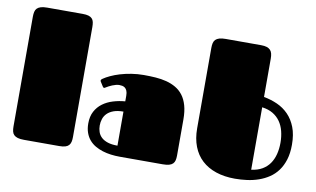

<svg xmlns="http://www.w3.org/2000/svg" viewBox="-80 -968 1885 1144"><g transform="rotate(10 862.0 -395.5)"><path d="M44.9 -731.9Q44.9 -748.5 47.9 -761.5Q50.8 -774.4 59.1 -782.7Q67.4 -791 82 -795.4Q96.7 -799.8 120.1 -799.8H334Q356.4 -799.8 370.1 -795.7Q383.8 -791.5 391.6 -783.2Q399.4 -774.9 402.1 -762.2Q404.8 -749.5 404.8 -732.4V-66.9Q404.8 -50.3 401.9 -37.8Q398.9 -25.4 391.1 -16.8Q383.3 -8.3 369.4 -4.2Q355.5 0 333 0H120.1Q96.7 0 82 -4.4Q67.4 -8.8 59.1 -17.1Q50.8 -25.4 47.9 -38.1Q44.9 -50.8 44.9 -67.9Z M698.7 0Q672.4 0 645.8 -3.4Q619.1 -6.8 595 -14.4Q570.8 -22 549.8 -34.2Q528.8 -46.4 513.4 -64.5Q498 -82.5 489.3 -106.9Q480.5 -131.3 480.5 -163.1Q480.5 -205.6 496.6 -235.8Q512.7 -266.1 539.8 -286.1Q566.9 -306.2 602.1 -316.9Q637.2 -327.6 674.8 -330.6V-364.3Q674.8 -383.3 669.9 -394.5Q665 -405.8 657.5 -411.4Q649.9 -417 640.9 -418.7Q631.8 -420.4 623.5 -420.4Q613.8 -420.4 602.8 -417.5Q591.8 -414.6 581.5 -410.4Q571.3 -406.2 562 -401.4Q552.7 -396.5 546.4 -392.6Q543.5 -390.6 541 -389.2Q538.6 -387.7 536.1 -387.7Q531.7 -387.7 527.8 -394L511.2 -420.4Q508.8 -423.8 508.8 -427.7Q508.8 -431.6 512 -434.6Q515.1 -437.5 518.1 -439.5Q534.2 -450.7 559.1 -462.4Q584 -474.1 615 -483.4Q646 -492.7 682.1 -498.5Q718.3 -504.4 756.8 -504.4Q793.5 -504.4 828.4 -502Q863.3 -499.5 894.3 -491.5Q925.3 -483.4 950.9 -468.5Q976.6 -453.6 995.4 -429.2Q1014.2 -404.8 1024.4 -369.1Q1034.7 -333.5 1034.7 -283.7V-65.9Q1034.7 -49.8 1031.7 -37.4Q1028.8 -24.9 1020.5 -16.6Q1012.2 -8.3 997.6 -4.2Q982.9 0 959.5 0ZM674.8 -268.6Q639.6 -268.6 615.7 -259.8Q591.8 -251 577.1 -236.3Q562.5 -221.7 556.2 -202.4Q549.8 -183.1 549.8 -162.6Q549.8 -142.1 556.2 -123.8Q562.5 -105.5 577.1 -91.8Q591.8 -78.1 615.7 -70.3Q639.6 -62.5 674.8 -62.5Z M1397.5 9.8Q1333.5 9.8 1282.7 -7.3Q1231.9 -24.4 1196.8 -56.9Q1161.6 -89.4 1143.1 -137.2Q1124.5 -185.1 1124.5 -246.6V-732.9Q1124.5 -749.5 1127.4 -762.5Q1130.4 -775.4 1138.7 -783.7Q1147 -792 1161.6 -796.4Q1176.3 -800.8 1199.7 -800.8H1413.6Q1434.6 -800.8 1448.2 -796.4Q1461.9 -792 1470 -783.4Q1478 -774.9 1481.2 -762Q1484.4 -749 1484.4 -731.4V-500Q1527.3 -492.2 1566.2 -474.9Q1605 -457.5 1634.3 -427.5Q1663.6 -397.5 1680.7 -353.5Q1697.8 -309.6 1697.8 -248Q1697.8 -196.8 1685.8 -158Q1673.8 -119.1 1652.6 -90.3Q1631.3 -61.5 1602.8 -42.5Q1574.2 -23.4 1540.8 -11.7Q1507.3 0 1470.7 4.9Q1434.1 9.8 1397.5 9.8ZM1484.4 -59.6Q1522.5 -64.5 1549.8 -80.3Q1577.1 -96.2 1594.5 -121.1Q1611.8 -146 1620.1 -178.2Q1628.4 -210.4 1628.4 -248Q1628.4 -285.2 1620.1 -317.9Q1611.8 -350.6 1594.2 -375.5Q1576.7 -400.4 1549.6 -416.5Q1522.5 -432.6 1484.4 -437.5Z"/></g></svg>

Font: Fascinate Cyrillic
Style: Regular
Weight: 900
Designer: Denis Ignatov
Foundry: Astigmatic (AOETI)
Version: Version 1.00 November 30, 2018, initial release